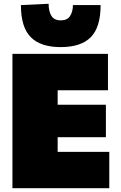

<svg xmlns="http://www.w3.org/2000/svg" viewBox="-20 -999 640 1019"><path d="M46 0V-713H553V-520H286V-443H542V-271H286V-193H560V0ZM302 -749Q195.5 -749 143.2 -801.8Q91 -854.5 91 -972L238 -979Q238 -940 252.5 -915.5Q267 -891 302 -891Q338 -891 352.5 -914.8Q367 -938.5 367 -972H514Q514 -854.5 462 -801.8Q410 -749 302 -749Z"/></svg>

Font: Commissioner Black
Style: Regular
Weight: 900
Designer: Kostas Bartsokas
Foundry: Kostas Bartsokas
Version: Version 1.000; ttfautohint (v1.8.3)